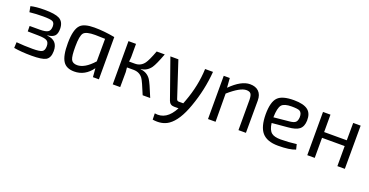

<svg xmlns="http://www.w3.org/2000/svg" viewBox="-31 -1160 3905 2032"><g transform="rotate(20 1921.5 -144.5)"><path d="M64 -480Q123 -495 218 -495Q338 -495 387 -469Q441 -440 442 -362Q442 -308 420 -283Q396 -256 339 -251L338 -248Q460 -238 459 -117Q459 -40 413 -14Q371 9 254 9Q139 9 54 -6L57 -71Q144 -63 239 -63Q321 -63 346 -78Q372 -92 372 -141Q372 -185 345 -201Q320 -216 247 -217L129 -219L128 -280H242Q309 -280 334 -297Q359 -313 360 -358Q360 -400 335 -412Q311 -424 228 -424Q147 -424 76 -416Z M943 0 935 -98Q856 12 735 12Q646 12 609 -45Q569 -105 570 -249Q571 -404 623 -456Q665 -499 779 -499Q887 -499 1010 -476V0ZM925 -425Q851 -428 814 -428Q713 -428 685 -396Q657 -363 657 -242Q656 -133 673 -97Q690 -62 741 -62Q827 -62 924 -171Z M1389 -251Q1463 -245 1504 -185Q1527 -151 1588 0H1503Q1447 -138 1426 -168Q1390 -219 1321 -220H1246Q1250 -189 1251 -170L1250 0H1166V-487H1251V-341Q1251 -323 1246 -286H1312Q1377 -286 1416 -339Q1442 -374 1484 -486H1575Q1528 -360 1500 -320Q1459 -262 1390 -254Z M2118 -487Q2102 -279 2030 -79Q1964 108 1870 173Q1798 223 1691 206L1689 136Q1824 160 1907 0H1857Q1810 0 1794 -45L1638 -487H1728L1860 -86Q1867 -67 1885 -67H1936L1950 -104Q2022 -297 2029 -487Z M2315 -380Q2434 -499 2533 -499Q2596 -499 2631 -465Q2667 -430 2667 -364L2666 0H2582V-343Q2581 -391 2567 -409Q2553 -427 2517 -427Q2447 -427 2322 -317L2324 0H2239V-487H2307Z M3226 -15Q3161 12 3031 12Q2906 12 2850 -53Q2796 -116 2795 -255Q2795 -397 2847 -449Q2896 -499 3027 -499Q3138 -499 3187 -459Q3232 -422 3230 -343Q3228 -274 3188 -243Q3151 -214 3064 -207L2886 -191Q2895 -114 2932 -85Q2964 -60 3034 -60Q3121 -60 3212 -72ZM3054 -271Q3103 -275 3123 -291Q3143 -308 3145 -350Q3146 -401 3116 -417Q3094 -428 3026 -428Q2944 -428 2915 -396Q2885 -361 2883 -254Z M3780 0H3696V-226H3441V0H3357V-487H3441V-291H3696L3697 -487H3781Z"/></g></svg>

Font: Taylor Sans
Style: Regular
Weight: 400
Italic angle: -8°
Designer: Natanael Gama
Version: Version 1.001 September 8, 2015